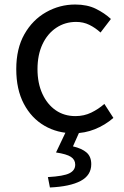

<svg xmlns="http://www.w3.org/2000/svg" viewBox="-20 -577 550 850"><path d="M306 13Q234 13 176.5 -20.5Q119 -54 85.5 -117.5Q52 -181 52 -271Q52 -362 88 -425.5Q124 -489 184 -523Q244 -557 313 -557Q366 -557 404.5 -538Q443 -519 471 -493L425 -433Q402 -454 375.5 -467Q349 -480 317 -480Q268 -480 229 -454Q190 -428 168 -381Q146 -334 146 -271Q146 -209 167.5 -162Q189 -115 226.5 -89Q264 -63 314 -63Q352 -63 384 -78.5Q416 -94 442 -117L482 -55Q445 -23 400 -5Q355 13 306 13ZM201 253 192 207Q262 203 287.5 190Q313 177 313 152Q313 130 294 117.5Q275 105 228 98L276 -3H336L303 71Q342 80 363 98Q384 116 384 150Q384 199 337 224Q290 249 201 253Z"/></svg>

Font: Noto Sans KR Thin
Style: Regular
Weight: 400
Version: Version 2.004-H2;hotconv 1.0.118;makeotfexe 2.5.65603